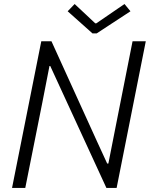

<svg xmlns="http://www.w3.org/2000/svg" viewBox="-20 -922 735 942"><path d="M182.6 -719.7H232.4L455.6 -229L505.9 -119.6H511.7L547.9 -303.2L630.4 -719.7H695.3L552.2 0H502L226.6 -598.1H222.7L188 -420.4L104 0H39.1ZM312 -866.7 346.2 -902.3 447.3 -807.6H452.6L590.8 -902.3L620.1 -866.7L454.6 -758.3H433.6Z"/></svg>

Font: Reddit Sans Chocolate Light
Style: Italic
Weight: 300
Italic angle: -11.25°
Designer: Stephen Hutchings
Version: Version 1.013